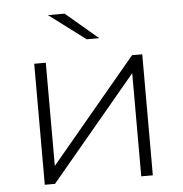

<svg xmlns="http://www.w3.org/2000/svg" viewBox="-52 -775 786 825"><g transform="rotate(-5 341.0 -362.5)"><path d="M108 -522V0H152L524 -445V0H574V-522H530L158 -77V-522ZM185 -725 342 -607H396L257 -725Z"/></g></svg>

Font: Montserrat Light
Style: Regular
Weight: 300
Designer: Julieta Ulanovsky
Foundry: Julieta Ulanovsky
Version: Version 7.200